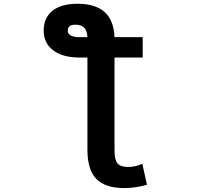

<svg xmlns="http://www.w3.org/2000/svg" viewBox="-20 -761 1040 1011"><path d="M440.4 -565.4Q438.5 -599.6 423.3 -615.2Q408.2 -630.9 376 -630.9Q336.9 -630.9 336.9 -599.6Q336.9 -565.4 400.4 -565.4ZM583 28.3Q583 80.1 598.6 99.1Q614.3 118.2 655.3 118.2Q691.4 118.2 729.5 101.6L753.9 211.9Q696.3 228.5 636.7 229.5Q534.2 229.5 487.3 181.2Q440.4 132.8 440.4 28.3V-458H400.4Q309.6 -458 259.8 -496.1Q210 -534.2 210 -599.6Q210 -667 255.9 -704.1Q301.8 -741.2 387.7 -741.2Q482.4 -741.2 530.8 -697.8Q579.1 -654.3 583 -565.4H731.4V-458H583Z"/></svg>

Font: Gen Shin Gothic Monospace Bold
Style: Bold
Weight: 700
Designer: [Source Han Sans]
Ryoko NISHIZUKA  (kana & ideographs); Paul D. Hunt (Latin, Greek & Cyrillic); Wenlong ZHANG  (bopomofo
Version: Version 1.002.20150607